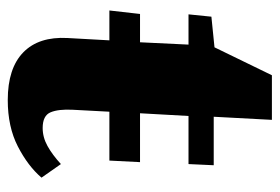

<svg xmlns="http://www.w3.org/2000/svg" viewBox="-133 -574 721 495"><g transform="rotate(90 227.5 -326.5)"><path d="M238 14Q156 14 115 -26Q74 -66 78 -140L84 -248H7L16 -327H89L95 -452H17L23 -511L102 -519L174 -667H289L281 -517H406L403 -452H279L272 -327H398L394 -248H268L263 -154Q261 -117 269.5 -96.5Q278 -76 310 -76Q334 -76 356.5 -88.5Q379 -101 403 -123L438 -73Q408 -38 357.5 -12Q307 14 238 14Z"/></g></svg>

Font: Literata 36pt ExtraBold
Style: Italic
Weight: 800
Italic angle: -2°
Designer: Latin by Veronika Burian and Jose Scaglione. Greek by Irene Vlachou. Cyrillic by Vera Evstafieva
Foundry: TypeTogether
Version: Version 3.002